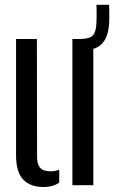

<svg xmlns="http://www.w3.org/2000/svg" viewBox="-20 -760 469 788"><path d="M45.9 -122.8V-600H131.4L132.2 -115.8Q132.2 -84.6 145.4 -70.8Q158.6 -56.9 188.3 -56.9Q208.1 -56.9 223 -63.9V-10.1Q196.2 7.6 159.9 7.6Q104.3 7.6 75.1 -23.1Q45.9 -53.8 45.9 -122.8ZM277.1 0V-600H362.9V0ZM311.2 -551.9Q297.4 -551.9 283.8 -554.1L282.7 -600Q289.6 -600 297.5 -600Q305.4 -600 311.4 -600Q348 -600.8 361 -614.6Q374 -628.4 375.6 -663.9Q376.2 -674.8 376.5 -688.9Q376.7 -702.9 376.5 -716.6Q376.2 -730.4 375.8 -740.3H427.8Q428.3 -729.9 428.5 -716.2Q428.8 -702.4 428.6 -688.5Q428.4 -674.6 427.8 -664.1Q424.4 -606.1 396.8 -579Q369.3 -551.9 311.2 -551.9Z"/></svg>

Font: Big Shoulders Stencil Text SC Thin
Style: Regular
Weight: 100
Designer: Patric King
Foundry: XO Type Co
Version: Version 2.001